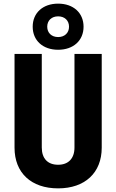

<svg xmlns="http://www.w3.org/2000/svg" viewBox="-20 -1027 640 1057"><path d="M300 -753C384 -753 440 -804 440 -880C440 -956 384 -1007 300 -1007C216 -1007 160 -956 160 -880C160 -804 216 -753 300 -753ZM300 -823C264 -823 240 -846 240 -880C240 -914 264 -937 300 -937C336 -937 360 -914 360 -880C360 -846 336 -823 300 -823ZM300 10C448 10 540 -76 540 -214V-730H390V-215C390 -154 356 -120 300 -120C243 -120 210 -154 210 -215V-730H60V-214C60 -75 152 10 300 10Z"/></svg>

Font: JetBrains Mono ExtraBold
Style: Regular
Weight: 800
Monospace: yes
Designer: Philipp Nurullin, Konstantin Bulenkov
Foundry: JetBrains
Version: Version 2.305